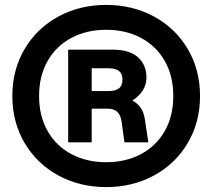

<svg xmlns="http://www.w3.org/2000/svg" viewBox="-20 -752 867 784"><path d="M258.4 -549.2H440Q508.8 -549.2 543.4 -518.2Q578 -487.2 578 -435Q578 -406.4 562.8 -382.5Q547.6 -358.6 520.4 -341.6Q563.2 -319.6 571.4 -266L585.6 -170.8H488.2L476.6 -254Q473.2 -281.4 459.4 -294.8Q445.6 -308.2 421 -308.2H354.4V-170.8H258.4ZM30.4 -360Q30.4 -467 80.6 -552Q130.8 -637 218.4 -684.5Q306 -732 413.6 -732Q521.2 -732 608.8 -684.5Q696.4 -637 746.6 -552Q796.8 -467 796.8 -360Q796.8 -253 746.6 -168Q696.4 -83 608.8 -35.5Q521.2 12 413.6 12Q306 12 218.4 -35.5Q130.8 -83 80.6 -168Q30.4 -253 30.4 -360ZM687.6 -360Q687.6 -442 652.7 -503.2Q617.8 -564.4 555.5 -597.4Q493.2 -630.4 413.6 -630.4Q334 -630.4 271.7 -597.4Q209.4 -564.4 174.5 -503.2Q139.6 -442 139.6 -360Q139.6 -278 174.5 -216.8Q209.4 -155.6 271.7 -122.6Q334 -89.6 413.6 -89.6Q493.2 -89.6 555.5 -122.6Q617.8 -155.6 652.7 -216.8Q687.6 -278 687.6 -360ZM480 -427.2Q480 -451 465.9 -462.1Q451.8 -473.2 422.8 -473.2H354.4V-380.2H422.8Q451.8 -380.2 465.9 -391.3Q480 -402.4 480 -427.2Z"/></svg>

Font: Aspekta Variable
Style: Regular
Weight: 400
Designer: Ivo Dolenc
Version: Version 2.100